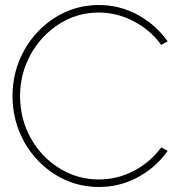

<svg xmlns="http://www.w3.org/2000/svg" viewBox="-20 -733 739 766"><path d="M374 13Q280.5 13 201.5 -35.8Q122.5 -84.5 76.2 -167.8Q30 -251 30 -350Q30 -448.5 76.2 -531.8Q122.5 -615 201.5 -664Q280.5 -713 374 -713Q457 -713 528.8 -674.2Q600.5 -635.5 649 -568L623 -554Q580 -613.5 513.2 -648.2Q446.5 -683 374 -683Q288 -683 216 -637.2Q144 -591.5 102 -515Q60 -438.5 60 -350Q60 -259.5 102.2 -183Q144.5 -106.5 216.8 -61.8Q289 -17 374 -17Q449 -17 514.8 -51.8Q580.5 -86.5 623 -145L649 -131Q601 -64 529.2 -25.5Q457.5 13 374 13Z"/></svg>

Font: Urbanist
Style: Regular
Weight: 400
Designer: Corey Hu
Foundry: Corey Hu
Version: Version 1.2; befe77262ef67d88f1d94aa3d2e49ef1327b4483